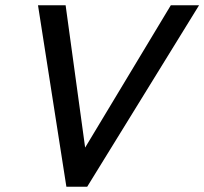

<svg xmlns="http://www.w3.org/2000/svg" viewBox="-20 -710 777 730"><path d="M232.4 0 124.5 -689.9H229.5L303.7 -148.9L629.4 -689.9H736.8L311.5 0Z"/></svg>

Font: Acari Sans Medium
Style: Italic
Weight: 500
Italic angle: -13°
Designer: Alfredo Marco Pradil and Stefan Peev
Foundry: Hanken Design Co.
Version: Version 1.045